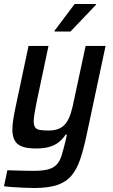

<svg xmlns="http://www.w3.org/2000/svg" viewBox="-23 -740 565 962"><path d="M148 202Q123 202 94.5 200.5Q66 199 41 197.5Q16 196 -3 193L14 113Q39 114 62 114.5Q85 115 106 115.5Q127 116 144 116Q190 116 217 109Q244 102 260 85.5Q276 69 285 41Q294 13 304 -29Q306 -38 308.5 -48Q311 -58 312 -66H306Q292 -44 272 -28Q252 -12 224 -4Q196 4 157 4Q113 4 87 -6Q61 -16 50 -37.5Q39 -59 39 -91Q39 -114 43.5 -142Q48 -170 55 -203L120 -510H220L161 -231Q154 -196 150 -172Q146 -148 146 -132Q146 -112 153 -102Q160 -92 176.5 -89Q193 -86 219 -86Q251 -86 272 -95Q293 -104 307.5 -123Q322 -142 331.5 -172Q341 -202 349 -244L406 -510H506L411 -64Q396 7 379 57.5Q362 108 335 140Q308 172 263.5 187Q219 202 148 202ZM250 -582 251 -587 351 -720H458L457 -715L330 -582Z"/></svg>

Font: Saira SemiCondensed Medium
Style: Italic
Weight: 500
Width: 4
Italic angle: -12°
Designer: Hector Gatti with collaboration of the Omnibus-Type team
Foundry: Omnibus-Type
Version: Version 1.101